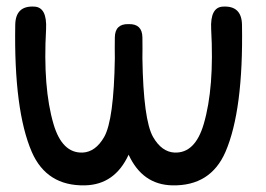

<svg xmlns="http://www.w3.org/2000/svg" viewBox="-20 -536 800 578"><path d="M650.9 -516.1Q612.3 -514.2 615.7 -447.8Q625.5 -272 593.3 -162.6Q567.4 -74.2 505.4 -76.7Q466.8 -78.6 440.9 -123.5Q411.6 -174.8 408.7 -360.4Q409.2 -390.6 408.7 -423.3Q408.2 -464.4 367.7 -463.4H367.2Q366.7 -463.4 366.7 -463.4Q326.2 -464.4 325.7 -423.3Q325.2 -390.6 325.7 -360.4Q322.8 -174.8 293.5 -123.5Q267.6 -78.6 229 -76.7Q167 -74.2 141.1 -162.6Q108.9 -272 118.7 -447.8Q122.1 -514.2 83.5 -516.1Q26.9 -519.5 25.9 -461.4Q21.5 -204.1 75.7 -78.6Q120.6 24.4 235.8 22Q325.7 20 367.2 -70.3Q408.7 20 498.5 22Q613.8 24.4 658.7 -78.6Q712.9 -204.1 708.5 -461.4Q707.5 -519.5 650.9 -516.1Z"/></svg>

Font: Comic Relief
Style: Regular
Weight: 400
Designer: Jeff Davis
Foundry: Loudifier
Version: Version 1.200; ttfautohint (v1.8.4.7-5d5b)